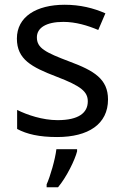

<svg xmlns="http://www.w3.org/2000/svg" viewBox="-20 -566 519 807"><path d="M434 -148C434 -234 375 -269 273 -307C170 -346 135 -364 135 -409C135 -449 174 -474 246 -474C298 -474 348 -459 393 -440L423 -510C373 -532 317 -546 252 -546C132 -546 51 -495 51 -404C51 -316 113 -284 217 -244C322 -204 349 -180 349 -140C349 -92 311 -61 222 -61C159 -61 94 -83 52 -104V-24C93 -2 145 10 220 10C351 10 434 -44 434 -148ZM304 70V61H217C212 104 191 176 176 209V221H224C260 178 295 106 304 70Z"/></svg>

Font: Noto Sans Brahmi
Style: Regular
Weight: 400
Designer: Monotype Design Team
Foundry: Monotype Imaging Inc.
Version: Version 2.004